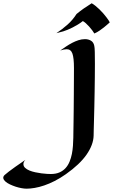

<svg xmlns="http://www.w3.org/2000/svg" viewBox="-342 -742 685 1163"><path d="M229 -464.8Q231.4 -456.1 232.2 -426.8Q232.9 -397.5 232.9 -355Q232.9 -318.4 232.4 -274.9Q231.9 -231.4 231.2 -186.8Q230.5 -142.1 229.5 -98.9Q228.5 -55.7 227.5 -19.5Q226.6 16.6 225.8 43Q225.1 69.3 225.1 80.1Q223.6 134.8 182.6 194.1Q141.6 253.4 57.1 313Q22.5 337.4 -10.7 354.2Q-43.9 371.1 -74.2 381.3Q-104.5 391.6 -131.6 396.2Q-158.7 400.9 -181.2 400.9Q-194.3 400.9 -211.9 397.7Q-229.5 394.5 -247.3 388.7Q-265.1 382.8 -281.7 375Q-298.3 367.2 -308.8 357.9Q-319.3 348.6 -321.8 338.6Q-324.2 328.6 -314.9 318.8Q-305.2 310.1 -288.1 296.9Q-273.4 285.6 -249 268.3Q-224.6 251 -188 226.1Q-194.8 232.9 -197.5 239.5Q-200.2 246.1 -200.2 252Q-200.2 265.1 -189.9 274.7Q-179.7 284.2 -163.8 290.8Q-147.9 297.4 -128.4 301.5Q-108.9 305.7 -90.3 308.1Q-71.8 310.5 -56.6 311.3Q-41.5 312 -34.2 312Q-3.4 312 18.6 302.2Q40.5 292.5 55.4 275.9Q70.3 259.3 79.3 237.3Q88.4 215.3 93.3 190.9Q98.1 166.5 99.9 140.9Q101.6 115.2 102.1 91.8Q102.1 85.4 102.5 60.3Q103 35.2 103.5 -1.5Q104 -38.1 104.5 -82.5Q105 -127 105.2 -171.6Q105.5 -216.3 105.7 -257.8Q106 -299.3 106 -330.1Q106 -390.6 96.7 -417.2Q87.4 -443.8 62 -443.8Q53.7 -443.8 43.9 -441.9Q34.2 -439.9 22.9 -436Q39.6 -447.8 57.6 -460Q75.7 -472.2 94.7 -482.2Q113.8 -492.2 133.3 -498.5Q152.8 -504.9 172.9 -504.9Q193.4 -504.9 209 -495.6Q224.6 -486.3 229 -464.8ZM322.8 -606.4Q317.9 -602.1 308.8 -594Q299.8 -585.9 287.6 -576.2Q275.4 -566.4 260.7 -556.4Q246.1 -546.4 229.5 -539.1Q225.6 -546.4 217 -557.9Q208.5 -569.3 198.2 -580.8Q188 -592.3 177.5 -601.6Q167 -610.8 159.7 -614.3Q145.5 -603 129.6 -593.3Q113.8 -583.5 98.1 -575.7Q82.5 -567.9 67.9 -561.8Q53.2 -555.7 41.5 -552.2L-0.5 -541Q36.1 -565.4 67.4 -593.3Q98.6 -621.1 121.6 -657.2Q143.6 -675.3 165 -690.4Q186.5 -705.6 213.4 -722.2Q224.1 -716.3 236.3 -706.5Q248.5 -696.8 260.3 -685.3Q272 -673.8 283 -661.4Q293.9 -648.9 302.2 -637.9Q310.5 -627 316.2 -618.4Q321.8 -609.9 322.8 -606.4Z"/></svg>

Font: Eagle Lake
Style: Regular
Weight: 400
Designer: Astigmatic (AOETI)
Foundry: Astigmatic (AOETI)
Version: Version 1.000